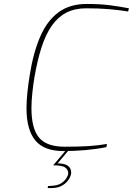

<svg xmlns="http://www.w3.org/2000/svg" viewBox="-20 -758 672 971"><path d="M302 6Q202 6 158 -48.5Q114 -103 114 -210Q114 -250 119 -295Q124 -340 130 -376Q148 -491 183 -572Q218 -653 275.5 -695.5Q333 -738 418 -738Q488 -738 539.5 -731Q591 -724 632 -716L628 -700Q577 -708 527.5 -712Q478 -716 416 -716Q359 -716 316.5 -694.5Q274 -673 243 -629.5Q212 -586 190.5 -520Q169 -454 154 -366Q148 -331 143.5 -288Q139 -245 139 -211Q139 -108 177.5 -62Q216 -16 307 -16Q386 -16 433 -19.5Q480 -23 521 -30L518 -14Q470 -4 413 1Q356 6 302 6ZM221 193 223 183 249 181Q275 179 291.5 167.5Q308 156 316.5 142Q325 128 325 118Q325 101 310 89.5Q295 78 249 78L265 68Q307 68 323.5 80.5Q340 93 340 115Q340 129 329 147.5Q318 166 296 179.5Q274 193 241 193ZM249 78 315 0H329L263 78Z"/></svg>

Font: Exo Thin Thin
Style: Italic
Weight: 250
Italic angle: -9°
Version: Version 2.000